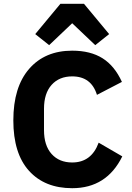

<svg xmlns="http://www.w3.org/2000/svg" viewBox="-20 -976 691 1008"><path d="M238 -739 165 -797 297 -956H421L553 -797L480 -739L359 -854ZM359 12Q215 12 132.5 -79Q50 -170 50 -344Q50 -519 133 -614.5Q216 -710 359 -710Q455 -710 518.5 -670Q582 -630 620 -546L489 -478Q459 -575 359 -575Q291 -575 251 -530.5Q211 -486 211 -405V-293Q211 -212 251 -167.5Q291 -123 359 -123Q460 -123 498 -227L622 -155Q540 12 359 12Z"/></svg>

Font: Anuphan
Style: Bold
Weight: 700
Designer: Mike Abbink, Paul van der Laan, Pieter van Rosmalen, Mint Tantisuwanna
Foundry: Bold Monday; Cadson Demak
Version: Version 3.002;hotconv 1.0.109;makeotfexe 2.5.65596